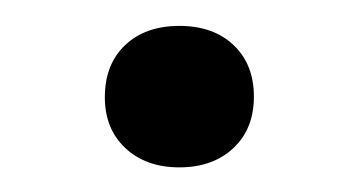

<svg xmlns="http://www.w3.org/2000/svg" viewBox="-20 -126 284 152"><path d="M122 6.5Q95.5 6.5 79.2 -8.8Q63 -24 63 -49Q63 -75 79 -90.2Q95 -105.5 122 -105.5Q149 -105.5 165 -90.2Q181 -75 181 -49.5Q181 -24 164.8 -8.8Q148.5 6.5 122 6.5Z"/></svg>

Font: Encode Sans SemiExpanded
Style: Regular
Weight: 400
Width: 6
Designer: Multiple Designers
Foundry: Impallari Type
Version: Version 3.002